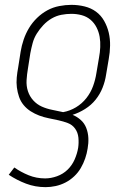

<svg xmlns="http://www.w3.org/2000/svg" viewBox="-20 -548 540 791"><path d="M168 223Q125 223 87 208.5Q49 194 16 172L39 142Q66 161 98 174Q130 187 166 187Q190 187 215 178Q240 169 258.5 151Q277 133 287.5 109Q298 85 302 61Q305 40 303 19Q301 -2 289.5 -18Q278 -34 259.5 -41Q241 -48 220.5 -52.5Q200 -57 180 -61Q160 -65 141.5 -72Q123 -79 106.5 -89.5Q90 -100 77.5 -115Q65 -130 58.5 -149Q52 -168 49.5 -188Q47 -208 49 -229Q51 -250 55 -271L65 -335Q69 -360 77.5 -385Q86 -410 99.5 -432.5Q113 -455 132.5 -474Q152 -493 175 -505.5Q198 -518 224 -523Q250 -528 274 -528Q302 -528 328.5 -521.5Q355 -515 375.5 -500Q396 -485 409 -462Q422 -439 428 -413.5Q434 -388 433.5 -360Q433 -332 428 -305L417 -240Q413 -213 402.5 -186.5Q392 -160 374 -137.5Q356 -115 330.5 -99Q305 -83 279 -75Q298 -67 313 -53.5Q328 -40 335.5 -20.5Q343 -1 344 20.5Q345 42 341 64Q338 84 331 104.5Q324 125 313 144Q302 163 285.5 178.5Q269 194 249.5 204Q230 214 209 218.5Q188 223 168 223ZM240 -86Q268 -91 293 -106Q318 -121 336 -144Q354 -167 363.5 -193.5Q373 -220 377 -246L388 -311Q392 -332 393 -354Q394 -376 390.5 -396.5Q387 -417 377.5 -435.5Q368 -454 352.5 -467Q337 -480 316.5 -485.5Q296 -491 274 -491Q254 -491 233 -487Q212 -483 193 -472Q174 -461 158.5 -444.5Q143 -428 131.5 -409.5Q120 -391 114.5 -370.5Q109 -350 105 -329L95 -265Q91 -242 89.5 -218Q88 -194 95 -172.5Q102 -151 117 -134.5Q132 -118 152 -109Q172 -100 195 -95.5Q218 -91 240 -86Z"/></svg>

Font: Iosevka Curly Slab Extralight
Style: Italic
Weight: 200
Italic angle: -9°
Monospace: yes
Designer: Belleve Invis
Foundry: Belleve Invis
Version: Version 22.1.2; ttfautohint (v1.8.4)